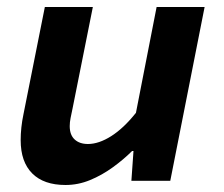

<svg xmlns="http://www.w3.org/2000/svg" viewBox="-20 -516 640 548"><path d="M167 12Q105 12 72 -21Q39 -54 39 -116Q39 -134 41 -152.5Q43 -171 47 -190L108 -496H245L187 -206Q184 -192 181.5 -179.5Q179 -167 179 -156Q179 -131 193 -118Q207 -105 231 -105Q262 -105 297.5 -127.5Q333 -150 368 -194L427 -496H564L466 0H355L361 -85H357Q333 -61 302 -38.5Q271 -16 237 -2Q203 12 167 12Z"/></svg>

Font: Source Code Pro ExtraLight
Style: Bold Italic
Weight: 700
Italic angle: -11°
Monospace: yes
Version: Version 1.016;hotconv 1.0.116;makeotfexe 2.5.65601